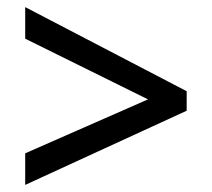

<svg xmlns="http://www.w3.org/2000/svg" viewBox="-20 -596 597 541"><path d="M51 -164 397 -316 51 -487V-576L506 -339V-284L51 -75Z"/></svg>

Font: Noto Sans Devanagari Medium
Style: Regular
Weight: 500
Version: Version 2.003